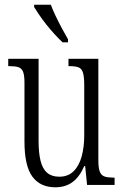

<svg xmlns="http://www.w3.org/2000/svg" viewBox="-20 -786 526 816"><path d="M215 10Q151 10 117.5 -35.5Q84 -81 84 -185V-435Q84 -466 78 -481Q72 -496 58 -500.5Q44 -505 19 -505H15V-536H144V-186Q144 -136 152.5 -102Q161 -68 180.5 -51.5Q200 -35 232 -35Q269 -35 292.5 -58Q316 -81 327 -121Q338 -161 338 -210V-424Q338 -460 332.5 -477.5Q327 -495 313 -500Q299 -505 274 -505H271V-536H398V-105Q398 -71 404.5 -55.5Q411 -40 425.5 -35.5Q440 -31 464 -31H467V0H350L342 -80H338Q318 -34 288 -12Q258 10 215 10ZM246 -606Q231 -620 213 -639.5Q195 -659 177.5 -681Q160 -703 146.5 -723Q133 -743 125 -756V-766H196Q204 -744 217 -717Q230 -690 244 -664Q258 -638 269 -619V-606Z"/></svg>

Font: Noto Serif Khmer ExtraCondensed Light
Style: Regular
Weight: 300
Width: 2
Designer: Danh Hong and the Monotype Design Team
Foundry: Monotype Imaging Inc.
Version: Version 2.004